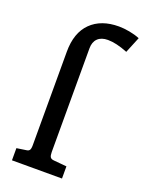

<svg xmlns="http://www.w3.org/2000/svg" viewBox="-148 -862 708 934"><g transform="rotate(20 205.5 -395.0)"><path d="M35 -63 82 -70Q95 -71 100 -78Q105 -85 105 -103V-588Q105 -686 157.5 -738Q210 -790 302 -790Q327 -790 357 -784.5Q387 -779 411 -769L377 -686Q317 -710 274 -710Q240 -710 221.5 -692Q203 -674 203 -641V-104Q203 -86 208 -78Q213 -70 228 -69L294 -63V0H35Z"/></g></svg>

Font: Enriqueta Medium
Style: Regular
Weight: 500
Designer: Viviana Monsalve, Gustavo Ibarra
Foundry: 72Puntos
Version: Version 2.000